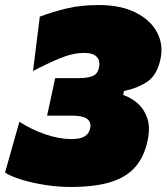

<svg xmlns="http://www.w3.org/2000/svg" viewBox="-35 -726 661 762"><path d="M245 16Q195.5 16 144.2 8Q93 0 50.5 -13Q8 -26 -15 -41L42 -243Q88 -212.5 144 -193.2Q200 -174 248 -174Q283.5 -174 301 -184.8Q318.5 -195.5 323 -217Q332.5 -267 253 -267H152L184 -416H276Q315 -416 334 -424.8Q353 -433.5 358 -458Q363.5 -484.5 349 -500.2Q334.5 -516 299 -516Q253.5 -516 200 -493.5Q146.5 -471 96 -444L123 -660Q174 -679 229.5 -692.5Q285 -706 356 -706Q444.5 -706 503.8 -676Q563 -646 588.5 -597.2Q614 -548.5 602 -492Q588.5 -427.5 548.8 -401.2Q509 -375 457 -365L454 -349Q484.5 -339 510.8 -316.2Q537 -293.5 549.5 -257Q562 -220.5 551 -169Q538 -106.5 503.8 -65.5Q469.5 -24.5 406.8 -4.2Q344 16 245 16Z"/></svg>

Font: Commissioner Black
Style: Italic
Weight: 900
Italic angle: -12°
Designer: Kostas Bartsokas
Foundry: Kostas Bartsokas
Version: Version 1.000; ttfautohint (v1.8.3)